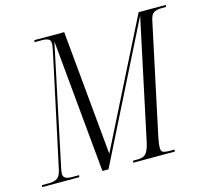

<svg xmlns="http://www.w3.org/2000/svg" viewBox="-126 -833 1032 952"><g transform="rotate(-15 390.0 -357.0)"><path d="M-23 0 -22 -10H16Q43 -10 58 -21Q73 -32 80 -67L199 -621Q208 -662 208 -676Q208 -693 196 -698.5Q184 -704 163 -704H126L128 -714H281L341 -74L663 -714H803L801 -704H781Q754 -704 739 -695.5Q724 -687 718 -657L597 -90Q593 -71 591.5 -58Q590 -45 590 -37Q590 -18 601.5 -14Q613 -10 633 -10H659L657 0H444L446 -10H468Q487 -10 499.5 -15.5Q512 -21 521 -38.5Q530 -56 537 -91L666 -696L317 0H286L222 -682L92 -67Q90 -58 89 -50.5Q88 -43 88 -37Q88 -10 131 -10H169L167 0Z"/></g></svg>

Font: Noto Serif Display ExtraCondensed Light
Style: Italic
Weight: 300
Width: 2
Italic angle: -12°
Designer: Monotype Design Team
Foundry: Monotype Imaging Inc.
Version: Version 2.009